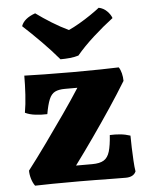

<svg xmlns="http://www.w3.org/2000/svg" viewBox="-52 -760 618 804"><g transform="rotate(-5 257.0 -357.5)"><path d="M63 2Q54 -10 48.5 -28Q43 -46 43 -63Q80 -111 122 -169.5Q164 -228 204.5 -286Q245 -344 275 -391H223Q196 -391 180.5 -383Q165 -375 156 -353.5Q147 -332 140 -292Q116 -291 90.5 -294Q65 -297 47 -306Q53 -340 55.5 -381.5Q58 -423 58 -461Q89 -460 142.5 -459Q196 -458 263 -458Q333 -458 378 -459Q423 -460 455 -461Q462 -451 466 -435Q470 -419 470 -403Q439 -352 401 -295Q363 -238 322 -179.5Q281 -121 241 -67H309Q341 -67 358 -77.5Q375 -88 382.5 -113Q390 -138 393 -182Q415 -183 436.5 -181Q458 -179 479 -172Q479 -150 480 -121.5Q481 -93 482.5 -66Q484 -39 487 -21Q477 2 444 2Q421 2 387.5 1.5Q354 1 317.5 0.5Q281 0 249 0Q183 0 136.5 0.5Q90 1 63 2ZM215 -516Q182 -555 143.5 -594Q105 -633 67 -668Q78 -700 126 -717Q156 -695 191.5 -673Q227 -651 261 -635Q281 -644 306 -658.5Q331 -673 354.5 -689Q378 -705 393 -717Q413 -713 427.5 -698.5Q442 -684 447 -669Q406 -638 363.5 -599.5Q321 -561 291 -525Q275 -520 255 -518Q235 -516 215 -516Z"/></g></svg>

Font: Vollkorn ExtraBold
Style: Regular
Weight: 800
Designer: Friedrich Althausen
Foundry: Friedrich Althausen
Version: Version 5.000; ttfautohint (v1.8.3)